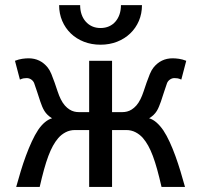

<svg xmlns="http://www.w3.org/2000/svg" viewBox="-20 -738 794 758"><path d="M422.4 -295.4H463.9Q472.2 -295.4 481.4 -297.6Q490.7 -299.8 500 -305.7Q509.3 -311.5 518.1 -321.3Q526.9 -331.1 534.7 -346.7Q541 -359.4 546.9 -377Q552.7 -394.5 558.8 -412.1Q564.9 -429.7 571.5 -445.6Q578.1 -461.4 585.9 -471.2Q615.2 -507.8 661.6 -507.8Q672.4 -507.8 686.3 -505.9Q700.2 -503.9 715.3 -498L695.8 -423.8Q687 -427.7 681.4 -428.7Q675.8 -429.7 668.9 -429.7Q659.2 -429.7 651.1 -424.1Q643.1 -418.5 639.6 -410.2Q633.8 -394.5 627.9 -375.7Q622.1 -356.9 615.2 -336.9Q611.3 -326.7 607.7 -317.4Q604 -308.1 598.9 -299.8Q593.8 -291.5 586.4 -284.4Q579.1 -277.3 568.8 -271Q584 -266.6 598.1 -254.2Q612.3 -241.7 625 -223.1Q638.2 -203.1 650.1 -177Q662.1 -150.9 672.6 -121.8Q683.1 -92.8 692.6 -61.5Q702.1 -30.3 710.4 0H617.7Q608.9 -38.6 600.6 -68.6Q592.3 -98.6 583.5 -122.1Q574.7 -145.5 565.2 -162.6Q555.7 -179.7 544.4 -192.9Q532.2 -207 515.4 -215.8Q498.5 -224.6 478.5 -224.6H422.4V0H332V-224.6H275.9Q255.9 -224.6 239 -215.8Q222.2 -207 210 -192.9Q198.7 -179.7 189.2 -162.6Q179.7 -145.5 170.9 -122.1Q162.1 -98.6 153.8 -68.6Q145.5 -38.6 136.7 0H43.9Q52.2 -30.3 61.8 -61.8Q71.3 -93.3 82.3 -123Q93.3 -152.8 105.5 -179.2Q117.7 -205.6 130.9 -225.6Q143.6 -244.1 157.5 -255.6Q171.4 -267.1 185.5 -271Q175.3 -277.3 168 -284.4Q160.6 -291.5 155.5 -299.8Q150.4 -308.1 146.5 -317.4Q142.6 -326.7 139.2 -336.9Q132.3 -356.9 126.5 -375.7Q120.6 -394.5 114.7 -410.2Q111.3 -418.5 103.3 -424.1Q95.2 -429.7 85.4 -429.7Q78.6 -429.7 73 -428.7Q67.4 -427.7 58.6 -423.8L39.1 -498Q54.2 -503.9 68.1 -505.9Q82 -507.8 92.8 -507.8Q139.2 -507.8 168.5 -471.2Q176.3 -461.4 182.9 -445.6Q189.5 -429.7 195.6 -412.1Q201.7 -394.5 207.5 -377Q213.4 -359.4 219.7 -346.7Q227.5 -331.1 236.3 -321.3Q245.1 -311.5 254.4 -305.7Q263.7 -299.8 272.9 -297.6Q282.2 -295.4 290.5 -295.4H332V-498H422.4ZM540.5 -717.8Q540.5 -684.1 528.3 -655.5Q516.1 -627 494.1 -606Q472.2 -585 442.1 -573.2Q412.1 -561.5 377 -561.5Q341.3 -561.5 311.3 -573.2Q281.2 -585 259.5 -606Q237.8 -627 225.6 -655.5Q213.4 -684.1 213.4 -717.8H296.4Q296.4 -697.8 302 -681.4Q307.6 -665 318.4 -652.8Q329.1 -640.6 343.8 -634Q358.4 -627.4 377 -627.4Q395.5 -627.4 410.4 -634Q425.3 -640.6 435.8 -652.8Q446.3 -665 451.9 -681.4Q457.5 -697.8 457.5 -717.8Z"/></svg>

Font: Andika Compact
Style: Regular
Weight: 400
Designer: Victor Gaultney, Annie Olsen, Julie Remington, Don Collingsworth, Eric Hays, Becca Hirsbrunner
Foundry: SIL International
Version: Version 5.000 ; LnSpcTght